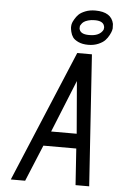

<svg xmlns="http://www.w3.org/2000/svg" viewBox="-64 -1047 746 1093"><g transform="rotate(5 309.0 -500.0)"><path d="M412 -802Q379 -802 356 -812.5Q333 -823 323.5 -836.5Q314 -850 310 -867.5Q306 -885 306 -893.5Q306 -902 307 -907Q308 -911 309.5 -917Q311 -923 320 -939Q329 -955 341.5 -967.5Q354 -980 379 -990Q404 -1000 436 -1000Q528 -1000 542 -933Q543 -926 543 -907Q543 -904 540.5 -894.5Q538 -885 529.5 -868.5Q521 -852 508 -838Q495 -824 469.5 -813Q444 -802 412 -802ZM411 -858Q472 -857 492 -895L494 -907Q492 -945 438 -945Q416 -945 399.5 -940Q383 -935 375 -929Q367 -923 362.5 -916Q358 -909 357 -907Q356 -905 356 -907L355 -891Q360 -858 411 -858ZM40 0 354 -750H438L488 0H410L396 -208H208L122 0ZM245 -292H391L366 -591Z"/></g></svg>

Font: Hermit LightItalic
Style: Regular
Weight: 300
Italic angle: -10°
Designer: Pablo Caro
Version: Version 2.000;PS 002.000;hotconv 1.0.88;makeotf.lib2.5.64775